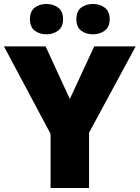

<svg xmlns="http://www.w3.org/2000/svg" viewBox="-20 -948 704 968"><path d="M332 -449 455 -714H664L429 -279V0H235V-273L0 -714H210ZM131 -851Q131 -891 155 -909.5Q179 -928 214 -928Q248 -928 273 -909.5Q298 -891 298 -851Q298 -812 273 -793.5Q248 -775 214 -775Q179 -775 155 -793.5Q131 -812 131 -851ZM365 -851Q365 -891 389 -909.5Q413 -928 449 -928Q483 -928 508 -909.5Q533 -891 533 -851Q533 -812 508 -793.5Q483 -775 449 -775Q413 -775 389 -793.5Q365 -812 365 -851Z"/></svg>

Font: Noto Sans Bengali UI Black
Style: Regular
Weight: 900
Designer: Jelle Bosma - Monotype Design Team
Foundry: Monotype Imaging Inc.
Version: Version 2.003; ttfautohint (v1.8.4.7-5d5b)